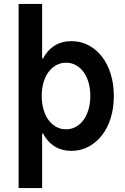

<svg xmlns="http://www.w3.org/2000/svg" viewBox="-20 -760 640 980"><path d="M344 -550Q300 -550 266 -531.5Q232 -513 209 -477.5Q186 -442 174 -390Q162 -338 162 -270Q162 -203 174 -150.5Q186 -98 209 -62.5Q232 -27 266 -8.5Q300 10 344 10Q391.6 10 431.3 -11Q471 -32 500 -69Q529 -106 545 -157.3Q561 -208.6 561 -270Q561 -331.4 545 -382.7Q529 -434 500.2 -471.2Q471.3 -508.4 431.5 -529.2Q391.7 -550 344 -550ZM317.4 -440Q344 -440 366.9 -427.6Q389.9 -415.2 406.4 -392.6Q423 -370 432 -339Q441 -308 441 -270.5Q441 -233 431.8 -201.5Q422.5 -170 406.3 -147.5Q390 -125 367 -112.5Q344 -100 317.1 -100Q289.5 -100 266.8 -112.5Q244 -125 227.5 -147.6Q211 -170.2 202 -201.4Q193 -232.7 193 -270.3Q193 -308 202 -338.9Q211 -369.9 227.6 -392.3Q244.1 -414.6 267.1 -427.3Q290 -440 317.4 -440ZM75 -740V200H195V-78H203L176 -250L203 -462H195V-740Z"/></svg>

Font: CommitMonoV142 ExtLt
Style: Regular
Weight: 200
Monospace: yes
Designer: Eigil Nikolajsen
Foundry: Eigil Nikolajsen
Version: Version 1.142